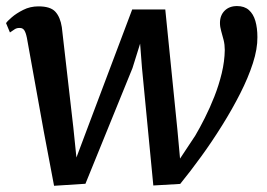

<svg xmlns="http://www.w3.org/2000/svg" viewBox="-20 -588 861 618"><path d="M154 10 121 -164.5 66.5 -466.5Q63 -483.5 58 -490.8Q53 -498 44 -498Q34 -498.5 26.8 -493.5Q19.5 -488.5 12 -483.5L-0.5 -513.5Q3 -519.5 17.8 -532.2Q32.5 -545 54.8 -556.2Q77 -567.5 104 -567.5Q142.5 -567.5 158.2 -550.2Q174 -533 179 -500.5L216 -178L226 -81L266 -187.5L405.5 -557.5H512L551 -170.5L559.5 -77.5L608.5 -151.5Q623 -176 639.2 -208.2Q655.5 -240.5 670 -277.2Q684.5 -314 693.8 -352.5Q703 -391 703.5 -427Q703.5 -444 699.8 -459Q696 -474 692 -487.8Q688 -501.5 688 -514Q688 -538.5 703 -553.5Q718 -568.5 743 -568.5Q766.5 -568.5 781 -555.8Q795.5 -543 802 -520.5Q808.5 -498 808.5 -468.5Q809 -431 794 -384.5Q779 -338 753.2 -287.2Q727.5 -236.5 695.2 -184.8Q663 -133 628 -84.8Q593 -36.5 560 4L473.5 9L437 -369.5L431 -447.5L406.5 -369L255 3.5Z"/></svg>

Font: Merriweather Light 18pt Medium
Style: Italic
Weight: 500
Italic angle: -7.8°
Version: Version 2.101